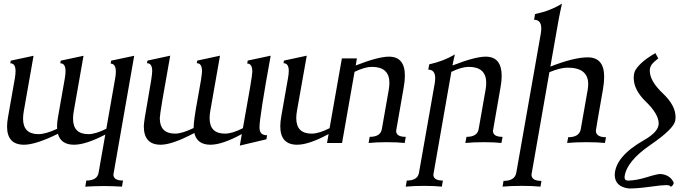

<svg xmlns="http://www.w3.org/2000/svg" viewBox="-20 -799 3844 1073"><path d="M661.6 244.1Q621.1 241.2 560.1 240.7Q500.5 241.2 456.5 244.1L462.4 210Q522.9 210 530.8 167L568.4 -46.9Q459.5 9.8 393.6 9.8Q320.3 9.8 303.7 -51.3Q179.7 9.8 114.3 9.8Q19.5 9.8 19.5 -91.8Q19.5 -115.7 24.9 -145L63 -361.3Q66.9 -384.3 66.9 -401.4Q66.9 -445.3 37.6 -445.3L40 -460L167.5 -487.3L112.8 -176.8Q108.9 -154.3 108.9 -135.7Q108.9 -49.3 194.8 -49.3Q234.9 -49.3 299.3 -79.1L298.8 -92.3Q298.8 -115.7 304.2 -145L342.3 -361.3Q346.2 -384.3 346.2 -401.4Q346.2 -445.3 316.9 -445.3L319.3 -460L446.8 -487.3L392.1 -176.8Q388.2 -154.3 388.2 -135.7Q388.2 -49.3 474.1 -49.3Q514.2 -49.3 574.2 -79.6L623 -357.4Q627.4 -380.9 627.4 -397.9Q627.4 -442.9 598.6 -443.4L601.1 -460L730 -487.3Q614.7 167 613.8 176.3Q613.8 210 667.5 210Z M1320.3 14.6 1331.5 -49.8Q1222.2 9.8 1156.2 9.8Q1081.1 9.8 1065.9 -55.7Q942.9 9.8 877.9 9.8Q783.7 9.8 783.7 -93.3Q783.7 -117.7 807.1 -246.3Q830.6 -375 830.6 -401.9Q830.6 -445.8 801.3 -445.8L804.2 -460.4L931.2 -487.8Q873 -167 873 -138.7Q873 -52.2 959 -52.2Q997.1 -52.2 1062 -83.5Q1062 -126.5 1085.4 -250.7Q1108.9 -375 1108.9 -401.9Q1108.9 -445.8 1079.6 -445.8L1082.5 -460.4L1209.5 -487.8L1155.3 -179.7Q1151.4 -157.2 1151.4 -138.7Q1151.4 -52.2 1237.3 -52.2Q1277.3 -52.2 1337.4 -82.5Q1390.1 -371.6 1390.1 -397.9Q1390.1 -443.4 1361.8 -443.8L1364.3 -460.4L1492.7 -487.8Q1430.2 -144 1430.2 -87.9Q1430.2 -64.5 1440.2 -54Q1450.2 -43.5 1472.7 -43L1468.8 -20.5Z M1640.6 9.8Q1546.4 9.8 1546.4 -93.3Q1546.4 -117.7 1551.8 -147.9L1589.4 -361.8Q1593.8 -385.3 1593.8 -402.3Q1593.8 -445.8 1564.5 -445.8L1566.9 -460.4L1694.3 -487.8L1639.6 -179.7Q1635.7 -157.2 1635.7 -138.7Q1635.7 -52.2 1721.7 -52.2Q1761.7 -52.2 1821.8 -82.5L1890.6 -472.7H1974.6L1967.8 -433.1Q2093.8 -482.4 2153.8 -482.4Q2242.7 -482.4 2242.7 -376Q2242.7 -347.2 2236.3 -311.5Q2194.8 -76.7 2193.8 -67.9Q2193.8 -34.2 2247.6 -34.2L2241.7 0Q2201.7 -4.4 2142.6 -4.4Q2083.5 -4.4 2040 0L2045.9 -34.2Q2106 -34.2 2113.8 -76.7L2152.8 -298.3Q2156.2 -318.8 2156.2 -335.9Q2156.2 -425.3 2058.1 -425.3Q2019 -425.3 1961.4 -397.5L1891.6 0H1807.6L1816.4 -49.8Q1706.5 9.8 1640.6 9.8Z M2449.2 244.1Q2409.7 239.7 2350.6 239.7Q2291.5 239.7 2247.6 244.1L2253.4 210Q2313.5 210 2321.3 167.5L2409.7 -334.5Q2412.1 -350.1 2412.1 -362.3Q2412.1 -409.7 2373.5 -409.7L2378.9 -439.5Q2462.4 -458 2522 -495.1Q2511.2 -448.7 2508.8 -433.1Q2634.8 -482.4 2694.3 -482.4Q2783.7 -482.4 2783.7 -374.5Q2783.7 -346.7 2777.3 -311.5Q2735.8 -76.7 2734.9 -67.9Q2734.9 -34.2 2788.6 -34.2L2782.2 0Q2742.7 -4.4 2683.6 -4.4Q2624.5 -4.4 2580.6 0L2586.9 -34.2Q2647 -34.2 2654.8 -76.7L2693.8 -298.3Q2697.3 -318.8 2697.3 -335.9Q2697.3 -425.3 2599.1 -425.3Q2560.1 -425.3 2502.4 -397.5Q2402.8 167.5 2401.9 176.8Q2401.9 210 2455.1 210Z M3000.5 244.1Q2958 239.7 2896 239.7Q2834.5 239.7 2788.6 244.1L2793.9 211.9Q2856.9 211.9 2865.2 167L3002 -609.9Q3004.9 -627 3004.9 -640.1Q3004.9 -688.5 2964.8 -688.5L2970.2 -720.2Q3058.1 -739.3 3120.6 -778.8Q3106.9 -717.3 3101.1 -684.1L3055.7 -426.8Q3187.5 -478.5 3264.6 -478.5Q3356.4 -478.5 3356.4 -370.1Q3356.4 -340.3 3350.1 -302.2Q3310.5 -77.1 3310.1 -69.3Q3310.1 -32.2 3366.7 -32.2L3360.8 0Q3319.3 -4.4 3257.3 -4.4Q3195.3 -4.4 3149.4 0L3155.3 -32.2Q3217.8 -32.2 3225.6 -77.1L3264.2 -296.4Q3267.1 -314 3267.1 -329.1Q3267.1 -420.9 3152.3 -420.9Q3111.3 -420.9 3050.3 -395.5Q2951.2 167 2950.2 176.8Q2950.2 211.9 3005.9 211.9Z M3495.1 254.4Q3415.5 245.1 3415.5 177.2Q3419.4 74.7 3579.6 -16.1Q3661.1 -62.5 3661.1 -108.9Q3661.1 -161.1 3589.8 -230.5Q3521.5 -296.4 3521.5 -363.8Q3521.5 -391.1 3531.7 -408.2Q3560.5 -455.1 3642.6 -502L3658.7 -472.7Q3633.3 -453.1 3622.3 -438.5Q3611.3 -423.8 3611.3 -403.8Q3611.3 -346.2 3684.1 -277.3Q3755.4 -210 3755.4 -145Q3755.4 -134.8 3753.4 -124.5Q3745.1 -78.6 3615.7 10.3Q3480 103 3470.2 190.4Q3470.2 210.4 3490.2 210.4Q3538.1 209 3595.2 191.2Q3652.3 173.3 3670.9 173.3Q3726.1 177.7 3745.6 223.1Q3741.2 239.3 3728.5 245.1Q3724.6 235.4 3704.6 235.4Q3678.7 235.4 3610.8 244.9Q3543 254.4 3495.1 254.4Z"/></svg>

Font: Kelvinch
Style: Italic
Weight: 400
Italic angle: -10°
Designer: Paul James Miller
Foundry: High-Logic / Made with FontCreator
Version: Version 3.40;July 22, 2017;FontCreator 11.0.0.2388 64-bit